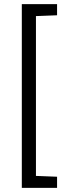

<svg xmlns="http://www.w3.org/2000/svg" viewBox="-20 -763 338 933"><path d="M86 150V-743H257.3V-688.8L154.7 -684.8V91.8L257.3 95.8V150Z"/></svg>

Font: Saira Thin SemiCondensed
Style: Regular
Weight: 100
Width: 4
Version: Version 1.101